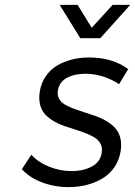

<svg xmlns="http://www.w3.org/2000/svg" viewBox="-20 -766 555 789"><path d="M69.8 -70.8 108.9 -129.9Q137.7 -98.6 182.4 -80.8Q227.1 -63 273.9 -63Q323.2 -63 357.9 -82Q392.6 -101.1 397.9 -138.2Q401.4 -158.2 393.8 -173.8Q386.2 -189.5 370.8 -199.5Q355.5 -209.5 335 -217.5Q314.5 -225.6 291.3 -232.9Q268.1 -240.2 244.9 -248Q221.7 -255.9 201.4 -267.8Q181.2 -279.8 166.5 -294.9Q151.9 -310.1 145.3 -333.7Q138.7 -357.4 143.1 -387.2Q148.4 -423.8 167.5 -451.9Q186.5 -480 214.6 -496.6Q242.7 -513.2 275.9 -521.5Q309.1 -529.8 346.2 -529.8Q442.4 -529.8 506.8 -481.9L469.2 -419.9Q440.9 -439.5 404.5 -451.2Q368.2 -462.9 332 -462.9Q285.2 -462.9 253.9 -445.6Q222.7 -428.2 217.8 -393.1Q214.8 -374.5 222.9 -360.1Q231 -345.7 246.6 -336.4Q262.2 -327.1 283.2 -319.3Q304.2 -311.5 327.4 -304.2Q350.6 -296.9 373.8 -288.8Q397 -280.8 417.2 -268.6Q437.5 -256.3 452.4 -240.7Q467.3 -225.1 473.9 -201.2Q480.5 -177.2 476.1 -147Q470.7 -109.4 450.7 -79.8Q430.7 -50.3 401.1 -32.7Q371.6 -15.1 336.4 -6.1Q301.3 2.9 262.2 2.9Q204.6 2.9 153.1 -16.4Q101.6 -35.6 69.8 -70.8ZM225.1 -746.1H298.8L356.9 -651.9L442.9 -746.1H515.1L392.1 -608.9H310.1Z"/></svg>

Font: Trueno Light
Style: Italic
Weight: 300
Designer: Julieta Ulanovsky
Foundry: Julieta Ulanovsky
Version: Version 3.001b | FøM Fix